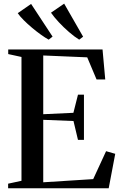

<svg xmlns="http://www.w3.org/2000/svg" viewBox="-20 -1008 652 1028"><path d="M95 -40V-703L24 -718.5V-743H529L543.5 -582.5H497L447 -701L211.5 -711V-396.5L373 -404L397.5 -501H429.5V-259H397.5L373.5 -360L211.5 -366.5V-32L479 -49L548 -198.5L597 -184.5L562 0H23.5V-24.5ZM240 -796Q222 -806 198.2 -823Q174.5 -840 150.8 -860Q127 -880 106.8 -900.2Q86.5 -920.5 75 -937.5L146.5 -987L261.5 -812L241 -796ZM403.5 -796Q379 -811 349.8 -836.2Q320.5 -861.5 294.5 -889.5Q268.5 -917.5 253 -940L323.5 -988.5L425 -811.5L404.5 -796Z"/></svg>

Font: Merriweather 120pt Medium
Style: Regular
Weight: 500
Version: Version 2.100